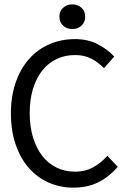

<svg xmlns="http://www.w3.org/2000/svg" viewBox="-20 -847 590 879"><path d="M472 -134Q440 -99 404.5 -80Q369 -61 324 -61Q277 -61 238.5 -80Q200 -99 173 -134Q146 -169 131 -218.5Q116 -268 116 -330Q116 -391 131 -440Q146 -489 173 -523.5Q200 -558 238.5 -576.5Q277 -595 324 -595Q366 -595 398 -578.5Q430 -562 456 -535L503 -588Q474 -620 428.5 -644Q383 -668 324 -668Q260 -668 206 -644.5Q152 -621 113 -577Q74 -533 52 -470Q30 -407 30 -328Q30 -248 52 -184.5Q74 -121 112.5 -77.5Q151 -34 203 -11Q255 12 316 12Q382 12 431 -13Q480 -38 519 -83ZM252 -771Q252 -745 269 -729.5Q286 -714 311 -714Q336 -714 353 -729.5Q370 -745 370 -771Q370 -796 353 -811.5Q336 -827 311 -827Q286 -827 269 -811.5Q252 -796 252 -771Z"/></svg>

Font: Codetta
Style: Regular
Weight: 400
Italic angle: -11°
Designer: Ulrich Proeller
Foundry: PROSA GmbH
Version: Version 2.00;September 29, 2018;FontCreator 11.5.0.2427 64-b